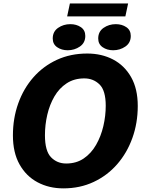

<svg xmlns="http://www.w3.org/2000/svg" viewBox="-20 -1052 808 1085"><path d="M338 12.5Q257 12.5 192.5 -21.8Q128 -56 90.5 -122.8Q53 -189.5 53 -287Q53 -383.5 83 -467.5Q113 -551.5 168.5 -614.8Q224 -678 301.2 -713.8Q378.5 -749.5 473 -749.5Q554.5 -749.5 619 -715.8Q683.5 -682 721 -616Q758.5 -550 758.5 -453Q758.5 -357 728.2 -272.5Q698 -188 642.2 -124Q586.5 -60 509.2 -23.8Q432 12.5 338 12.5ZM354 -128Q411.5 -128 453.5 -156.8Q495.5 -185.5 523 -233.5Q550.5 -281.5 564 -339.2Q577.5 -397 577.5 -454.5Q577.5 -540.5 542.5 -574.8Q507.5 -609 456.5 -609Q399 -609 356.8 -581.2Q314.5 -553.5 287.5 -507Q260.5 -460.5 247.2 -403.5Q234 -346.5 234 -287.5Q234 -199 268.2 -163.5Q302.5 -128 354 -128ZM362.5 -768Q328 -768 303 -785.2Q278 -802.5 278 -834.5Q278 -873.5 308.2 -894.5Q338.5 -915.5 377.5 -915.5Q412 -915.5 437 -898.5Q462 -881.5 462 -849Q462 -810 431.5 -789Q401 -768 362.5 -768ZM619.5 -768Q585 -768 560 -785.2Q535 -802.5 535 -834.5Q535 -873.5 565.2 -894.5Q595.5 -915.5 634.5 -915.5Q669 -915.5 694 -898.5Q719 -881.5 719 -849Q719 -810 688.5 -789Q658 -768 619.5 -768ZM359.5 -959.5 375 -1032.5H704L688.5 -959.5Z"/></svg>

Font: Epilogue ExtraBold
Style: Italic
Weight: 800
Italic angle: -12°
Designer: Tyler Finck
Foundry: Etcetera Type Co
Version: Version 2.111; ttfautohint (v1.8.3)